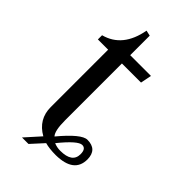

<svg xmlns="http://www.w3.org/2000/svg" viewBox="-217 -665 808 808"><g transform="rotate(45 187.5 -261.0)"><path d="M243.7 8.8Q314.5 8.8 314.5 -41.5Q314.5 -74.2 292 -74.2Q267.1 -74.2 206.5 0.5V1.5Q224.1 8.8 243.7 8.8ZM128.9 83H90.3L150.4 16.1Q85.4 -20.5 85.4 -93.3V-434.6H24.4V-459.5Q121.1 -484.9 143.1 -605.5L167.5 -600.1V-483.9H291L281.2 -434.6H167.5V-95.7Q167.5 -34.2 184.1 -16.6Q257.8 -105 292 -105Q350.1 -105 350.6 -46.4Q350.6 33.7 243.7 35.2Q205.1 35.2 179.2 27.8Z"/></g></svg>

Font: Almanac
Style: Regular
Weight: 400
Designer: Eden's Almanac
Version: Version 3.501;March 28, 2021;FontCreator 13.0.0.2683 64-bit